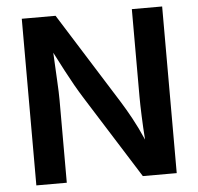

<svg xmlns="http://www.w3.org/2000/svg" viewBox="-52 -781 863 835"><g transform="rotate(-5 379.5 -364.0)"><path d="M73.2 0V-727.5H220.7L472.2 -326.7Q491.7 -295.4 514.6 -253.7Q537.6 -211.9 561.5 -157.2Q557.6 -210 555.7 -261.2Q553.7 -312.5 553.7 -345.7V-727.5H686V0H538.1L311 -360.8Q292 -391.1 275.1 -420.9Q258.3 -450.7 239.7 -485.8Q221.2 -521 196.8 -568.4Q200.2 -501 203.1 -446.3Q206.1 -391.6 206.1 -361.3V0Z"/></g></svg>

Font: Inter-SemiBold
Style: Regular
Weight: 600
Designer: Rasmus Andersson
Foundry: rsms
Version: Version 4.000;git-a52131595